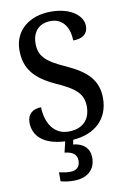

<svg xmlns="http://www.w3.org/2000/svg" viewBox="-103 -784 719 1082"><g transform="rotate(-10 257.0 -243.5)"><path d="M229 237C306 237 354 197 354 127C354 73 319 41 261 35L266 9C392 0 472 -74 472 -193C472 -296 413 -353 298 -405C185 -455 151 -491 151 -562C151 -630 191 -672 257 -672C332 -672 363 -607 363 -542C418 -542 448 -566 448 -610C448 -667 384 -724 266 -724C145 -724 55 -654 55 -541C55 -434 107 -373 224 -319C330 -272 374 -237 374 -162C374 -86 328 -41 249 -41C167 -41 122 -109 119 -203C72 -203 40 -177 40 -129C40 -55 94 4 220 10L205 72C246 76 275 91 275 130C275 167 253 184 217 184C201 184 177 181 155 176V227C177 234 210 237 229 237Z"/></g></svg>

Font: Noto Serif Myanmar SemiCondensed Medium
Style: Regular
Weight: 500
Width: 4
Designer: Ben Mitchell and the Monotype Design Team
Foundry: Monotype Imaging Inc.
Version: Version 2.106